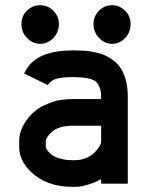

<svg xmlns="http://www.w3.org/2000/svg" viewBox="-20 -706 565 738"><path d="M267.6 -90.3Q291.5 -90.3 312 -99.1Q332.5 -107.9 344.2 -120.4Q356 -132.8 362.3 -143.6Q368.7 -154.3 368.7 -160.6V-222.7H257.8Q191.9 -222.7 164.1 -182.6Q156.2 -171.4 156.2 -164.6V-142.1Q156.2 -136.7 161.6 -128.7Q167 -120.6 178 -111.8Q189 -103 210.2 -96.7Q231.4 -90.3 257.8 -90.3ZM72.3 -423.8Q86.4 -448.2 93.3 -456.1Q141.6 -512.2 257.8 -512.2H267.6Q287.6 -512.2 303.7 -511.2Q319.8 -510.3 341.8 -505.9Q363.8 -501.5 380.9 -494.4Q397.9 -487.3 415.5 -473.9Q433.1 -460.4 444.8 -442.4Q456.5 -424.3 463.9 -397Q471.2 -369.6 471.2 -335.4V0H368.7V-17.6Q345.2 -4.4 320.1 3.2Q294.9 10.7 281.2 11.7L267.6 12.2H257.8Q158.2 12.2 97.2 -46.9Q53.7 -89.8 53.7 -142.1V-164.6Q53.7 -203.1 80.1 -241.2Q93.8 -261.2 111.8 -276.6Q129.9 -292 148.7 -300.5Q167.5 -309.1 183.6 -314.7Q199.7 -320.3 217 -322.3Q234.4 -324.2 241.9 -324.7Q249.5 -325.2 257.8 -325.2H368.7V-335.4Q368.7 -355.5 363.3 -369.4Q357.9 -383.3 350.6 -390.6Q343.3 -397.9 328.1 -402.3Q313 -406.7 301.3 -407.7Q289.6 -408.7 267.6 -409.7H257.8Q230.5 -409.7 211.7 -406.5Q192.9 -403.3 183.3 -397.5Q173.8 -391.6 170.4 -388.2Q167 -384.8 164.1 -378.9ZM206.5 -613.3Q206.5 -583 185.3 -560.3Q164.1 -537.6 134.8 -537.6Q105.5 -537.6 84 -559.8Q62.5 -582 62.5 -613.3Q62.5 -645.5 84.2 -665.8Q106 -686 134.3 -686Q164.6 -686 185.5 -664.3Q206.5 -642.6 206.5 -613.3ZM481.9 -613.3Q481.9 -581.1 460.4 -559.3Q439 -537.6 411.1 -537.6Q382.3 -537.6 360.8 -560.1Q339.4 -582.5 339.4 -613.3Q339.4 -644 360.6 -665Q381.8 -686 411.1 -686Q438.5 -686 460.2 -665.5Q481.9 -645 481.9 -613.3Z"/></svg>

Font: Anka/Coder Condensed
Style: Bold
Weight: 700
Width: 4
Monospace: yes
Version: Version 001.100